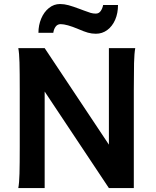

<svg xmlns="http://www.w3.org/2000/svg" viewBox="-20 -958 794 978"><path d="M207.5 -491.7V0H73.2Q78.1 -26.4 79.3 -73.7Q80.6 -121.1 80.6 -212.4V-500.5Q80.6 -591.8 79.3 -639.2Q78.1 -686.5 73.2 -712.9H207.5L534.7 -221.2V-712.9H668.9Q664.1 -686.5 662.8 -637Q661.6 -587.4 661.6 -500.5V0H534.7ZM285.6 -937.5Q307.1 -937.5 329.3 -931.4Q351.6 -925.3 388.2 -911.6L406.2 -904.8Q429.2 -896 441.9 -892.3Q454.6 -888.7 467.8 -888.7Q483.4 -888.7 492.7 -901.6Q502 -914.6 505.4 -932.6H581.1Q581.1 -890.6 566.7 -857.4Q552.2 -824.2 526.6 -805.2Q501 -786.1 468.3 -786.1Q447.3 -786.1 427.5 -791.7Q407.7 -797.4 378.4 -810.1Q319.3 -835 289.1 -835Q272.5 -835 263.2 -822Q253.9 -809.1 251.5 -791H175.8Q175.8 -829.6 189.9 -863.3Q204.1 -897 229.2 -917.2Q254.4 -937.5 285.6 -937.5Z"/></svg>

Font: Lesson One
Style: Bold
Weight: 700
Designer: But Ko, Victor Gaultney, Annie Olsen, Julie Remington, Don Collingsworth, Eric Hays, Becca Hirsbrunner
Version: Version 1.100